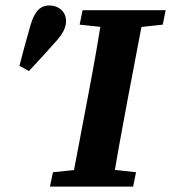

<svg xmlns="http://www.w3.org/2000/svg" viewBox="-20 -695 637 715"><path d="M166 0H475.7L486.6 -53.6L351.5 -68.6H322.8L177.2 -53.6L166 0ZM243.9 0H397.6C414.3 -103 433 -207 452.7 -310.7L518.6 -657.1H364.1C347.4 -554.1 329.4 -450.1 309.7 -347.1L243.9 0ZM276.6 -603.2 417.6 -588.2H446.7L586 -603.2L596.9 -657.1H287.5L276.6 -603.2ZM52.4 -449.8 87.8 -430.5C121.7 -466.6 153 -500.6 184.7 -536.7C212.7 -567.1 225.9 -590.3 225.9 -616.9C225.9 -651.7 198.4 -674.7 163.7 -674.7C133.8 -674.7 109.5 -657.5 93.2 -599.9C79.6 -553.9 65.5 -499.3 52.4 -449.8Z"/></svg>

Font: Source Serif 4 Variable
Style: Italic
Weight: 400
Italic angle: -12°
Designer: Frank Grießhammer
Foundry: Adobe Systems Incorporated
Version: Version 4.004;hotconv 1.0.116;makeotfexe 2.5.65601